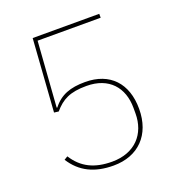

<svg xmlns="http://www.w3.org/2000/svg" viewBox="-129 -805 858 924"><g transform="rotate(-20 300.0 -343.0)"><path d="M481 -698H140L114 -326L137 -323C178 -371 219 -393 304 -393C419 -393 481 -321 481 -216V-188C481 -83 414 -8 297 -8C207 -8 145 -38 102 -106L84 -95C130 -22 200 12 297 12C424 12 505 -70 505 -203C505 -334 431 -413 304 -413C229 -413 177 -395 137 -343L134 -344L158 -678H481Z"/></g></svg>

Font: IBM Plex Arabic Thin
Style: Regular
Weight: 100
Designer: Mike Abbink, Paul van der Laan, Pieter van Rosmalen, Wael Morcos, Khajak Apelian
Foundry: Bold Monday
Version: Version 1.0